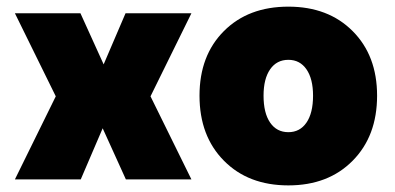

<svg xmlns="http://www.w3.org/2000/svg" viewBox="-20 -540 1188 578"><path d="M24.9 -500H222.2L292 -346.2L357.9 -500H556.2L433.1 -250L556.2 0H358.9L289.1 -153.8L223.1 0H24.9L147.9 -250Z M580.6 -252Q580.6 -373 654.1 -446.5Q727.5 -520 848.1 -520Q968.3 -520 1041.7 -446.3Q1115.2 -372.6 1115.2 -252Q1115.2 -130.4 1041.7 -56.2Q968.3 18.1 848.1 18.1Q727.5 18.1 654.1 -56.2Q580.6 -130.4 580.6 -252ZM922.4 -252Q922.4 -302.7 902.6 -331.3Q882.8 -359.9 848.1 -359.9Q813 -359.9 793.2 -331.3Q773.4 -302.7 773.4 -252Q773.4 -199.7 793.2 -170.9Q813 -142.1 848.1 -142.1Q882.8 -142.1 902.6 -170.9Q922.4 -199.7 922.4 -252Z"/></svg>

Font: Overused Grotesk Black
Style: Regular
Weight: 900
Version: Version 0.002